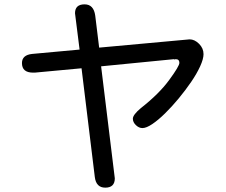

<svg xmlns="http://www.w3.org/2000/svg" viewBox="-20 -822 1040 883"><path d="M464 41Q422 41 416 -8L355 -508L140 -488H132Q81 -488 81 -532Q81 -569 128 -574L346 -594L325 -761Q325 -802 369 -802Q411 -802 418 -750L436 -603L852 -641Q875 -641 895.5 -620.5Q916 -600 916 -573Q916 -551 900.5 -517Q885 -483 859 -445Q833 -407 802 -369.5Q771 -332 739.5 -301Q708 -270 680.5 -251.5Q653 -233 635 -233Q619 -233 605 -246.5Q591 -260 591 -276Q591 -294 628 -325Q711 -390 758 -454Q805 -518 805 -533Q805 -550 787 -550L784 -548L782 -549L781 -550L445 -517L506 -18L508 -2Q508 41 464 41Z"/></svg>

Font: Huninn
Style: Regular
Weight: 400
Designer: justfont
Foundry: justfont
Version: Version 1.003